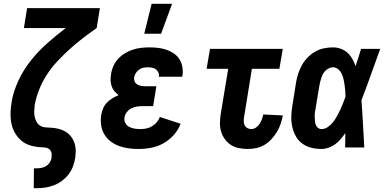

<svg xmlns="http://www.w3.org/2000/svg" viewBox="-20 -778 2040 1013"><path d="M158 215 159 110H175Q187 110 199.5 107.5Q212 105 223.5 98Q235 91 242.5 79Q250 67 252 55Q253 45 252.5 34.5Q252 24 246.5 16Q241 8 232 4Q223 0 213 0Q191 -1 169 -4Q147 -7 127.5 -15Q108 -23 92 -36.5Q76 -50 64.5 -67.5Q53 -85 46 -105Q39 -125 37 -147Q35 -169 36 -191Q37 -213 41 -236V-239Q51 -297 77.5 -353.5Q104 -410 143 -459Q182 -508 229.5 -550Q277 -592 327 -630H106L123 -735H507L490 -630Q453 -604 417 -576.5Q381 -549 347.5 -518.5Q314 -488 282.5 -454.5Q251 -421 227 -383.5Q203 -346 186.5 -305Q170 -264 163 -222Q161 -206 160.5 -191Q160 -176 163 -161.5Q166 -147 173.5 -134Q181 -121 193 -114Q205 -107 220.5 -106Q236 -105 251.5 -104Q267 -103 281.5 -100Q296 -97 309.5 -91.5Q323 -86 334.5 -77.5Q346 -69 354.5 -58Q363 -47 369 -33.5Q375 -20 377.5 -5.5Q380 9 379.5 24.5Q379 40 377 55Q373 78 365 100Q357 122 342 141.5Q327 161 307 176Q287 191 264.5 199.5Q242 208 219.5 211.5Q197 215 174 215Z M711 8Q684 8 658 4.5Q632 1 607.5 -8Q583 -17 563 -32.5Q543 -48 530 -70Q517 -92 513.5 -118.5Q510 -145 514 -172Q517 -189 524 -206Q531 -223 544 -236.5Q557 -250 573 -259.5Q589 -269 606 -276Q594 -285 584 -296.5Q574 -308 569 -323Q564 -338 563.5 -354.5Q563 -371 566 -387Q569 -409 578.5 -430Q588 -451 603.5 -468Q619 -485 639.5 -497Q660 -509 681 -516Q702 -523 724 -525.5Q746 -528 767 -528Q791 -528 813.5 -525.5Q836 -523 857 -516Q878 -509 896.5 -496.5Q915 -484 926.5 -466Q938 -448 942 -425.5Q946 -403 943 -380L941 -373H817L818 -375Q820 -387 815 -397Q810 -407 801.5 -413Q793 -419 781.5 -421Q770 -423 759 -423Q747 -423 735.5 -420.5Q724 -418 714 -411Q704 -404 697 -393Q690 -382 688 -371Q686 -359 690.5 -348.5Q695 -338 704 -332.5Q713 -327 724 -325Q735 -323 747 -323H805L788 -218H730Q716 -218 701 -215.5Q686 -213 672.5 -206Q659 -199 649 -186Q639 -173 637 -159Q634 -143 641 -129.5Q648 -116 661 -109Q674 -102 689.5 -99.5Q705 -97 721 -97Q736 -97 751.5 -100Q767 -103 781.5 -111.5Q796 -120 807 -133Q818 -146 823 -161L933 -125Q921 -93 897 -66Q873 -39 842.5 -22Q812 -5 778 1.5Q744 8 711 8ZM741 -600 780 -758H888L830 -600Z M1288 8Q1264 8 1241 3.5Q1218 -1 1199 -13Q1180 -25 1166.5 -43.5Q1153 -62 1146.5 -84Q1140 -106 1140.5 -130.5Q1141 -155 1145 -179L1184 -415H1070L1088 -520H1472L1454 -415H1309L1268 -162Q1266 -150 1266 -138.5Q1266 -127 1270.5 -117.5Q1275 -108 1284.5 -102.5Q1294 -97 1306 -97Q1319 -97 1330.5 -105Q1342 -113 1349.5 -124.5Q1357 -136 1361.5 -148.5Q1366 -161 1369 -174L1472 -169V-168Q1468 -146 1460.5 -124Q1453 -102 1441 -82Q1429 -62 1412.5 -44Q1396 -26 1376 -14Q1356 -2 1333 3Q1310 8 1288 8Z M1676 8Q1647 8 1620.5 1Q1594 -6 1573 -22Q1552 -38 1539.5 -61.5Q1527 -85 1521.5 -111.5Q1516 -138 1517 -166.5Q1518 -195 1523 -223L1542 -343Q1546 -367 1553.5 -390Q1561 -413 1573 -434.5Q1585 -456 1603 -474.5Q1621 -493 1642.5 -505.5Q1664 -518 1688.5 -523Q1713 -528 1736 -528Q1758 -528 1778.5 -520.5Q1799 -513 1814 -499Q1829 -485 1839 -467Q1849 -449 1856 -429Q1864 -452 1871 -474.5Q1878 -497 1885 -520H1986Q1961 -452 1937 -384Q1913 -316 1887 -249Q1892 -187 1895 -124.5Q1898 -62 1902 0H1801Q1801 -19 1801.5 -38Q1802 -57 1802 -76Q1790 -59 1777.5 -44Q1765 -29 1748.5 -17Q1732 -5 1713 1.5Q1694 8 1676 8ZM1676 -97Q1694 -97 1710 -108Q1726 -119 1737.5 -134Q1749 -149 1758.5 -166Q1768 -183 1775.5 -199.5Q1783 -216 1790 -233.5Q1797 -251 1803 -268Q1803 -284 1801.5 -299.5Q1800 -315 1798 -330.5Q1796 -346 1792.5 -361Q1789 -376 1782.5 -389.5Q1776 -403 1764 -413Q1752 -423 1736 -423Q1726 -423 1715.5 -418Q1705 -413 1697 -405Q1689 -397 1684 -387.5Q1679 -378 1675.5 -367.5Q1672 -357 1669.5 -347Q1667 -337 1665 -326L1645 -206Q1643 -195 1641.5 -184Q1640 -173 1640.5 -162.5Q1641 -152 1641.5 -141.5Q1642 -131 1645.5 -121Q1649 -111 1657 -104Q1665 -97 1676 -97Z"/></svg>

Font: Iosevka Extrabold
Style: Italic
Weight: 800
Italic angle: -9°
Monospace: yes
Designer: Belleve Invis
Foundry: Belleve Invis
Version: Version 32.5.0; ttfautohint (v1.8.4)